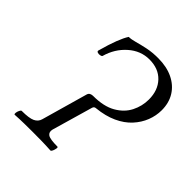

<svg xmlns="http://www.w3.org/2000/svg" viewBox="-189 -797 921 921"><g transform="rotate(45 271.5 -336.5)"><path d="M59 3Q55 2 56 -7Q57 -16 61.5 -25Q66 -34 70 -34Q120 -34 141 -44Q162 -54 168 -75L235 -311Q238 -320 245.5 -323.5Q253 -327 261 -327Q333 -327 377.5 -352.5Q422 -378 442.5 -418.5Q463 -459 463 -504Q463 -566 427 -604Q391 -642 329 -642Q270 -642 223 -600.5Q176 -559 158 -495Q157 -491 148 -489Q139 -487 131.5 -489.5Q124 -492 125 -498Q141 -556 155 -592Q169 -628 182 -648Q199 -648 223.5 -655Q248 -662 281 -669Q314 -676 354 -676Q412 -676 454.5 -655.5Q497 -635 520 -598Q543 -561 543 -511Q543 -474 529 -438Q515 -402 487 -371.5Q459 -341 415.5 -321Q372 -301 313 -295Q309 -295 304.5 -292.5Q300 -290 298 -283L238 -75Q233 -54 247.5 -44Q262 -34 312 -34Q317 -34 315.5 -24.5Q314 -15 310 -6Q306 3 301 3Q271 1 240.5 0.5Q210 0 178 0Q153 0 122 0.5Q91 1 59 3Z"/></g></svg>

Font: Junicode VF
Style: Italic
Weight: 400
Italic angle: -11°
Designer: Peter S. Baker
Version: Version 2.209